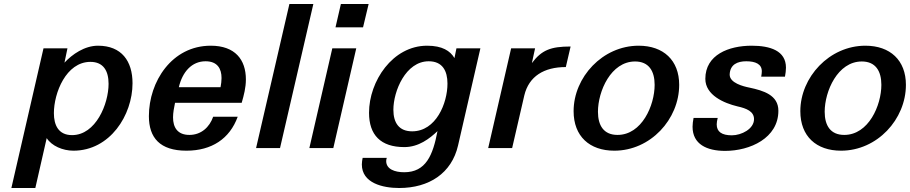

<svg xmlns="http://www.w3.org/2000/svg" viewBox="-20 -742 4559 962"><path d="M37 200H157L214 -50C239 -11 294 13 348 13C531 13 644 -165 644 -325C644 -436 589 -513 471 -513C404 -513 342 -470 303 -428L318 -500H198ZM250 -175C250 -276 311 -432 433 -432C498 -432 524 -387 524 -322C524 -221 460 -65 341 -65C273 -65 250 -115 250 -175Z M726 -160C726 -52 781 13 914 13C1041 13 1131 -47 1171 -157H1048C1030 -105 988 -66 929 -66C869 -66 847 -104 847 -154C847 -177 852 -203 857 -227H1191C1202 -265 1212 -303 1212 -344C1212 -443 1158 -513 1036 -513C841 -513 726 -333 726 -160ZM876 -305C894 -382 941 -435 1010 -435C1070 -435 1090 -397 1090 -351C1090 -336 1088 -321 1085 -305Z M1383 0 1550 -722H1430L1263 0Z M1799 -605 1827 -722H1688L1661 -605ZM1650 0 1765 -500H1645L1530 0Z M1829 -177C1829 -66 1887 -5 2006 -5C2078 -5 2133 -48 2172 -85C2149 36 2114 121 2005 121C1957 121 1915 105 1915 65C1915 60 1916 54 1918 49H1797C1795 60 1793 70 1793 82C1793 175 1897 200 1980 200C2130 200 2243 126 2275 -13L2387 -500H2267L2257 -451C2236 -487 2196 -513 2120 -513C1947 -513 1829 -335 1829 -177ZM1951 -192C1951 -286 2013 -435 2128 -435C2197 -435 2222 -387 2222 -323C2222 -225 2165 -84 2045 -84C1979 -84 1951 -127 1951 -192Z M2426 0H2546L2607 -264C2630 -360 2706 -406 2815 -406L2839 -509C2739 -509 2694 -491 2645 -426L2661 -500H2541Z M2854 -185C2854 -59 2934 13 3058 13C3239 13 3383 -144 3383 -317C3383 -440 3304 -513 3180 -513C2999 -513 2854 -355 2854 -185ZM2976 -182C2976 -285 3041 -434 3162 -434C3231 -434 3260 -386 3260 -317C3260 -214 3196 -66 3074 -66C3005 -66 2976 -113 2976 -182Z M3455 -151C3452 -135 3450 -120 3450 -107C3450 -19 3522 14 3613 14C3738 14 3880 -50 3880 -187C3880 -266 3805 -288 3735 -303C3705 -309 3635 -326 3636 -369C3638 -419 3675 -435 3719 -435C3765 -435 3797 -421 3797 -385C3797 -379 3796 -368 3794 -358H3913C3916 -374 3918 -389 3918 -403C3918 -488 3839 -513 3746 -513C3632 -513 3514 -468 3514 -347C3514 -265 3608 -225 3675 -209C3720 -199 3758 -184 3758 -145C3758 -96 3695 -64 3647 -64C3596 -64 3571 -82 3571 -119C3571 -128 3573 -139 3576 -151Z M3990 -185C3990 -59 4070 13 4194 13C4375 13 4519 -144 4519 -317C4519 -440 4440 -513 4316 -513C4135 -513 3990 -355 3990 -185ZM4112 -182C4112 -285 4177 -434 4298 -434C4367 -434 4396 -386 4396 -317C4396 -214 4332 -66 4210 -66C4141 -66 4112 -113 4112 -182Z"/></svg>

Font: Perun SemiBold Italic
Style: Regular
Weight: 400
Italic angle: -12°
Foundry: Copyright (c) Stefan Peev, Context Ltd, 2016
Version: Version 1.026